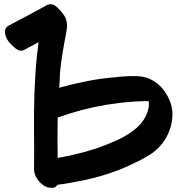

<svg xmlns="http://www.w3.org/2000/svg" viewBox="-20 -821 854 928"><path d="M695.3 -288.1Q688.5 -262.7 673.8 -241.2Q659.2 -219.7 639.6 -202.1Q598.6 -167 545.9 -143.6Q493.2 -120.1 442.4 -102.5Q397.5 -87.9 351.6 -77.1Q304.7 -65.4 258.8 -57.6Q258.8 -106.4 257.8 -155.3Q257.8 -204.1 258.8 -252.9Q316.4 -273.4 375 -289.1Q434.6 -304.7 494.1 -314.5Q525.4 -319.3 555.7 -323.2Q586.9 -327.1 617.2 -329.1Q631.8 -330.1 646.5 -331.1Q661.1 -332 675.8 -332Q681.6 -333 687.5 -332Q693.4 -332 699.2 -332Q699.2 -331.1 699.2 -330.1Q699.2 -329.1 699.2 -328.1Q700.2 -318.4 699.2 -307.6Q698.2 -297.9 695.3 -288.1ZM781.2 -371.1Q758.8 -407.2 722.7 -429.7Q687.5 -451.2 644.5 -453.1Q608.4 -454.1 572.3 -451.2Q536.1 -447.3 501 -444.3Q440.4 -437.5 381.8 -424.8Q322.3 -413.1 264.6 -396.5Q266.6 -396.5 268.6 -428.7Q269.5 -460 269.5 -464.8Q271.5 -482.4 273.4 -499Q275.4 -515.6 277.3 -533.2Q281.2 -559.6 286.1 -586.9Q290 -613.3 295.9 -639.6Q300.8 -665 303.7 -688.5Q305.7 -711.9 295.9 -736.3Q287.1 -754.9 259.8 -782.2Q242.2 -800.8 224.6 -800.8Q216.8 -800.8 208 -796.9Q162.1 -772.5 116.2 -747.1Q70.3 -722.7 23.4 -698.2Q3.9 -687.5 3.9 -668.9Q3.9 -667 3.9 -665Q5.9 -643.6 17.6 -626Q26.4 -611.3 51.8 -589.8Q76.2 -568.4 97.7 -580.1Q114.3 -589.8 131.8 -598.6Q149.4 -608.4 166 -617.2Q165 -602.5 163.1 -587.9Q161.1 -573.2 159.2 -558.6Q154.3 -512.7 151.4 -466.8Q148.4 -420.9 146.5 -374Q143.6 -282.2 144.5 -189.5Q145.5 -96.7 144.5 -3.9Q144.5 21.5 160.2 43.9Q175.8 67.4 197.3 79.1Q210.9 86.9 230.5 86.9Q231.4 86.9 231.4 86.9Q250 86.9 256.8 72.3Q324.2 63.5 391.6 48.8Q459 34.2 523.4 11.7Q554.7 1 585.9 -12.7Q616.2 -26.4 646.5 -41Q675.8 -55.7 704.1 -73.2Q732.4 -90.8 754.9 -116.2Q800.8 -168.9 811.5 -239.3Q813.5 -252.9 813.5 -267.6Q813.5 -321.3 781.2 -371.1Z"/></svg>

Font: TroubleSide
Style: Comic
Weight: 400
Designer: Koroletov
Version: 1_5